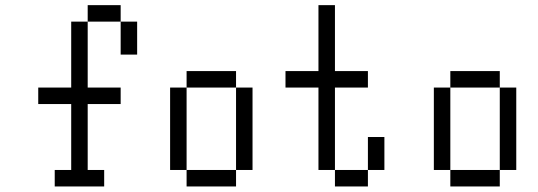

<svg xmlns="http://www.w3.org/2000/svg" viewBox="-20 -832 2040 728"><path d="M187.5 -187.5H250V-437.5H125V-500H250V-750H312.5V-500H437.5V-437.5H312.5V-187.5H375V-125H187.5ZM437.5 -750H500V-625H437.5ZM312.5 -812.5H437.5V-750H312.5Z M687.5 -187.5H875V-125H687.5V-187.5H625V-500H687.5ZM875 -500H937.5V-187.5H875ZM687.5 -562.5H875V-500H687.5Z M1250 -187.5H1375V-125H1250V-187.5H1187.5V-500H1062.5V-562.5H1187.5V-812.5H1250V-562.5H1375V-500H1250ZM1375 -312.5H1437.5V-187.5H1375Z M1687.5 -187.5H1875V-125H1687.5V-187.5H1625V-500H1687.5ZM1875 -500H1937.5V-187.5H1875ZM1687.5 -562.5H1875V-500H1687.5Z"/></svg>

Font: HE신이문
Style: regular
Weight: 500
Monospace: yes
Designer: Taeyun An (WindowsTiger)
Version: v1.1